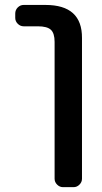

<svg xmlns="http://www.w3.org/2000/svg" viewBox="-20 -565 416 781"><path d="M76.2 -458Q62.5 -458 52.2 -468.3Q42 -478.5 42 -492.2V-509.8Q42 -524.4 52.2 -534.7Q62.5 -544.9 76.2 -544.9H165Q314.5 -544.9 313.5 -410.2V162.1Q313.5 175.8 303.2 186Q293 196.3 279.3 196.3H236.3Q222.7 196.3 212.4 186Q202.1 175.8 202.1 162.1V-394.5Q202.1 -429.7 187 -443.8Q171.9 -458 133.8 -458Z"/></svg>

Font: Gen Jyuu GothicL Medium
Style: Regular
Weight: 500
Designer: [Source Han Sans]
Ryoko NISHIZUKA  (kana & ideographs); Paul D. Hunt (Latin, Greek & Cyrillic); Wenlong ZHANG  (bopomofo
Version: Version 1.002.20150607